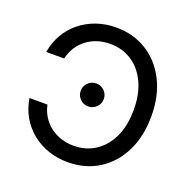

<svg xmlns="http://www.w3.org/2000/svg" viewBox="-132 -865 991 1004"><g transform="rotate(20 363.5 -363.5)"><path d="M348.1 -738.3Q443.8 -738.3 518.6 -691.9Q593.3 -645.5 635.7 -561.3Q678.2 -477.1 678.2 -364.3Q678.2 -251 635.7 -166.5Q593.3 -82 518.8 -35.6Q444.3 10.7 348.1 10.7Q290.5 10.7 239.7 -6.6Q189 -23.9 148.7 -56.4Q108.4 -88.9 82 -134.3Q55.7 -179.7 46.4 -236.3H146.5Q154.3 -200.2 172.6 -171.4Q190.9 -142.6 217.8 -122.3Q244.6 -102.1 277.6 -91.3Q310.5 -80.6 347.7 -80.6Q415.5 -80.6 468 -115Q520.5 -149.4 550.3 -212.9Q580.1 -276.4 580.1 -364.3Q580.1 -451.7 550.3 -515.1Q520.5 -578.6 468 -612.8Q415.5 -647 347.7 -647Q310.5 -647 277.6 -636.5Q244.6 -626 217.8 -605.7Q190.9 -585.4 172.6 -556.9Q154.3 -528.3 146.5 -492.7H46.4Q55.7 -547.9 81.8 -593Q107.9 -638.2 148.2 -670.7Q188.5 -703.1 239.3 -720.7Q290 -738.3 348.1 -738.3ZM349.1 -299.8Q322.8 -299.8 304 -318.6Q285.2 -337.4 285.2 -363.8Q285.2 -390.1 304 -408.9Q322.8 -427.7 349.6 -427.7Q376 -427.7 394.8 -408.9Q413.6 -390.1 413.6 -363.8Q413.6 -337.4 394.8 -318.6Q376 -299.8 349.1 -299.8Z"/></g></svg>

Font: Inter Cardless Tabular
Style: Regular
Weight: 400
Designer: Rasmus Andersson
Foundry: rsms
Version: Version 4.000;git-4fc901f